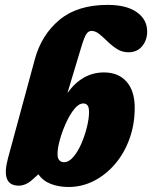

<svg xmlns="http://www.w3.org/2000/svg" viewBox="-20 -755 622 786"><path d="M312 -560 256 -374Q316.5 -458.5 405.5 -458.5Q465 -458.5 498.2 -420.5Q531.5 -382.5 531.5 -314Q531.5 -246 510.2 -187Q489 -128 451.2 -83.8Q413.5 -39.5 364.5 -14.5Q315.5 10.5 260.5 10.5Q221 10.5 188.8 -1.8Q156.5 -14 137 -41.5L111.5 -18.5Q85 5 56.5 5Q-18 5 13 -108.5L122.5 -512Q149.5 -612 223.2 -673.5Q297 -735 420.5 -735Q498 -735 540.2 -705Q582.5 -675 582.5 -626Q582.5 -591 562 -566Q541.5 -541 506 -541Q480 -541 459.2 -554.2Q438.5 -567.5 420.8 -584.8Q403 -602 387 -615.2Q371 -628.5 354.5 -628.5Q342 -628.5 333.2 -615.2Q324.5 -602 312 -560ZM321 -331.5Q302.5 -331.5 284 -308.5Q265.5 -285.5 250 -251.2Q234.5 -217 225 -182.5Q215.5 -148 215.5 -125Q215.5 -106.5 223 -98.8Q230.5 -91 242 -91Q262 -91 280.5 -112.8Q299 -134.5 313.2 -167.5Q327.5 -200.5 336 -235.2Q344.5 -270 344.5 -296Q344.5 -316 338.2 -323.8Q332 -331.5 321 -331.5Z"/></svg>

Font: Fraunces 144pt SuperSoft Black
Style: Italic
Weight: 900
Italic angle: -16°
Version: Version 1.000;[b76b70a41]